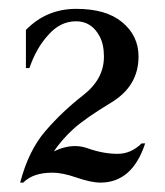

<svg xmlns="http://www.w3.org/2000/svg" viewBox="-20 -791 364 423"><path d="M147.9 -771.5Q213.9 -771.5 249 -742.2Q285.2 -712.4 285.2 -666.5Q285.2 -601.6 225.6 -565.4Q166 -529.3 141.1 -506.3Q116.2 -483.4 98.6 -457.5Q123 -469.2 145.5 -469.2Q159.2 -469.2 172.9 -464.4Q207 -452.1 239.3 -452.1Q268.6 -452.1 292 -475.1H299.8Q271.5 -388.7 201.2 -388.7Q180.7 -388.7 148.4 -399.9Q117.2 -410.6 95.7 -410.6Q52.7 -410.6 31.2 -388.7H24.4Q43 -459.5 80.1 -502.4Q117.2 -545.4 163.1 -581.1Q209 -616.7 209 -666Q209 -693.8 199.2 -711.4Q181.6 -744.1 147.5 -744.1Q112.3 -744.1 85.9 -713.4Q59.6 -684.6 44.9 -641.1H37.1V-725.1Q82.5 -771.5 147.9 -771.5Z"/></svg>

Font: Modern Antiqua
Style: Book
Weight: 400
Designer: Wojciech Kalinowski "wmk69" (wmk69@o2.pl)
Foundry: Wojciech Kalinowski "wmk69" (wmk69@o2.pl)
Version: Version 3.1.0; 2021-05-28